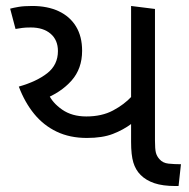

<svg xmlns="http://www.w3.org/2000/svg" viewBox="-20 -623 634 643"><path d="M271 -161Q214 -161 170 -182Q126 -203 94.5 -241.5Q63 -280 43 -333Q103 -350 138.5 -378Q174 -406 174 -452Q174 -489 149.5 -510Q125 -531 83 -531Q65 -531 54.5 -529.5Q44 -528 32 -526L14 -594Q25 -597 42.5 -600Q60 -603 88 -603Q139 -603 176.5 -585.5Q214 -568 234.5 -534.5Q255 -501 255 -453Q255 -393 219.5 -353Q184 -313 125 -290L142 -309Q155 -279 188 -256Q221 -233 269 -233Q321 -233 358.5 -253Q396 -273 421 -300V-209Q393 -188 358 -174.5Q323 -161 271 -161ZM568 0Q525 0 497 -9.5Q469 -19 451 -37Q434 -54 426.5 -79Q419 -104 419 -148V-603L499 -593V-152Q499 -124 502 -112Q505 -100 514 -90Q525 -77 544.5 -75Q564 -73 586 -73L578 0Z"/></svg>

Font: uguzrati05
Style: Book
Weight: 400
Designer: Jelle Bosma - Monotype Design Team, Universal Thirst
Foundry: Monotype Imaging Inc.
Version: Version 2.106